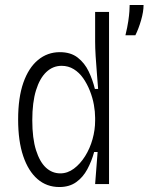

<svg xmlns="http://www.w3.org/2000/svg" viewBox="-20 -741 598 773"><path d="M219 12Q168 12 131 -20Q94 -52 73.5 -112.5Q53 -173 53 -260Q53 -348 74 -408Q95 -468 133 -499.5Q171 -531 221 -531Q265 -531 293 -509Q321 -487 337 -453.5Q353 -420 362 -383H375Q373 -412 370 -447Q367 -482 365 -515.5Q363 -549 363 -574V-693H419V-264V0H363L373 -129H359Q349 -92 331.5 -59.5Q314 -27 286.5 -7.5Q259 12 219 12ZM223 -43Q252 -43 277.5 -62Q303 -81 322.5 -112Q342 -143 352.5 -180.5Q363 -218 363 -255V-267Q363 -291 358 -319Q353 -347 342 -375Q331 -403 315 -426Q299 -449 277 -462.5Q255 -476 228 -476Q193 -476 166.5 -451Q140 -426 125 -377.5Q110 -329 110 -257Q110 -184 125 -136.5Q140 -89 165 -66Q190 -43 223 -43ZM485 -599Q493 -632 496.5 -656Q500 -680 501 -696Q502 -712 502 -721H558Q558 -694 548 -659.5Q538 -625 525 -599Z"/></svg>

Font: Bricolage Grotesque SemiCondensed ExtraLight
Style: Regular
Weight: 250
Width: 4
Designer: Mathieu Triay
Foundry: Atelier Triay
Version: Version 1.000;gftools[0.9.30]